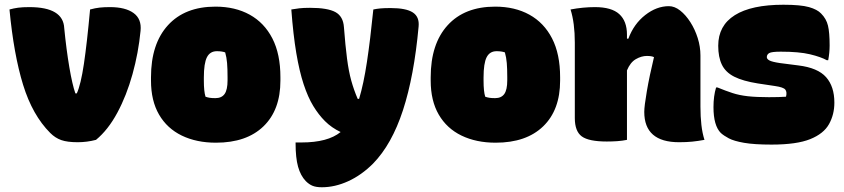

<svg xmlns="http://www.w3.org/2000/svg" viewBox="-20 -590 3560 810"><path d="M104 -560Q247 -560 251 -471Q260 -380 272.5 -306.5Q285 -233 298 -196H304Q321 -233 334 -320.5Q347 -408 360 -550Q382 -556 400.5 -558Q419 -560 444 -560Q509 -560 543.5 -535Q578 -510 573 -460Q564 -367 539 -277Q514 -187 475 -114.5Q436 -42 385 0Q366 5 346.5 7.5Q327 10 308 10Q264 10 238.5 1Q213 -8 192 -29Q117 -104 77.5 -232Q38 -360 20 -550Q38 -555 56.5 -557.5Q75 -560 104 -560Z M889 -562Q972 -562 1033.5 -528Q1095 -494 1129 -428Q1163 -362 1163 -264V-250Q1163 -126 1091.5 -57Q1020 12 891 12Q809 12 747 -18Q685 -48 651 -106.5Q617 -165 617 -250V-264Q617 -405 688.5 -483.5Q760 -562 889 -562ZM895 -374Q866 -374 853 -348.5Q840 -323 840 -263V-250Q840 -204 847 -182Q855 -179 864.5 -177.5Q874 -176 889 -176Q915 -176 927.5 -193.5Q940 -211 940 -251V-264Q940 -300 938 -324Q936 -348 930 -369Q916 -374 895 -374Z M1288 -557Q1362 -557 1395 -539Q1428 -521 1431 -475Q1437 -397 1444 -343Q1451 -289 1462 -249.5Q1473 -210 1489 -173H1495Q1514 -236 1528 -328.5Q1542 -421 1555 -550Q1569 -553 1585 -554.5Q1601 -556 1628 -556Q1693 -556 1721.5 -537.5Q1750 -519 1746 -478Q1727 -269 1680 -125Q1633 19 1554 100Q1505 149 1449 174.5Q1393 200 1338 200Q1314 200 1299 194Q1284 188 1270 174Q1248 151 1237.5 113.5Q1227 76 1227 15V11H1252Q1363 11 1417 -33Q1379 -51 1351 -79Q1324 -106 1301.5 -143Q1279 -180 1261 -234.5Q1243 -289 1230 -366Q1217 -443 1209 -550Q1226 -553 1243 -555Q1260 -557 1288 -557Z M2069 -562Q2152 -562 2213.5 -528Q2275 -494 2309 -428Q2343 -362 2343 -264V-250Q2343 -126 2271.5 -57Q2200 12 2071 12Q1989 12 1927 -18Q1865 -48 1831 -106.5Q1797 -165 1797 -250V-264Q1797 -405 1868.5 -483.5Q1940 -562 2069 -562ZM2075 -374Q2046 -374 2033 -348.5Q2020 -323 2020 -263V-250Q2020 -204 2027 -182Q2035 -179 2044.5 -177.5Q2054 -176 2069 -176Q2095 -176 2107.5 -193.5Q2120 -211 2120 -251V-264Q2120 -300 2118 -324Q2116 -348 2110 -369Q2096 -374 2075 -374Z M2625 0Q2606 4 2584.5 5.5Q2563 7 2540 7Q2464 7 2434.5 -14.5Q2405 -36 2405 -92V-410Q2405 -493 2387 -550Q2413 -555 2439 -557.5Q2465 -560 2490 -560Q2560 -560 2592.5 -530.5Q2625 -501 2625 -444V-427H2631Q2654 -489 2702 -526.5Q2750 -564 2802 -564Q2826 -564 2849.5 -545.5Q2873 -527 2892.5 -496.5Q2912 -466 2923.5 -429.5Q2935 -393 2935 -356V-140Q2935 -98 2939 -63Q2943 -28 2952 0Q2925 5 2900.5 7.5Q2876 10 2845 10Q2698 10 2698 -118Q2698 -142 2709 -206Q2720 -270 2739 -349Q2729 -354 2709 -354Q2686 -354 2662.5 -340.5Q2639 -327 2625 -293Z M3224 -180Q3246 -180 3264 -180.5Q3282 -181 3296 -182Q3301 -202 3293 -212Q3285 -222 3250 -227L3177 -238Q3114 -248 3077.5 -266.5Q3041 -285 3025.5 -317Q3010 -349 3010 -397Q3010 -482 3080 -526Q3150 -570 3285 -570Q3358 -570 3393 -560Q3428 -550 3444 -533Q3466 -511 3473 -482Q3480 -453 3480 -398Q3480 -368 3474 -336H3468Q3443 -350 3397 -361Q3351 -372 3274 -372Q3235 -372 3225 -366Q3215 -360 3215 -349Q3215 -341 3226 -335Q3237 -329 3270 -324L3348 -314Q3430 -304 3465 -264.5Q3500 -225 3500 -157Q3500 -107 3477.5 -66.5Q3455 -26 3398 -3Q3341 20 3235 20Q3162 20 3119 12.5Q3076 5 3054.5 -6.5Q3033 -18 3021 -29Q2990 -60 2990 -138Q2990 -185 3001 -221H3007Q3041 -207 3070 -197.5Q3099 -188 3135 -184Q3171 -180 3224 -180Z"/></svg>

Font: Recursive Sn Csl St XBk
Style: Regular
Weight: 1000
Version: Version 1.079;hotconv 1.0.112;makeotfexe 2.5.65598; ttfautoh